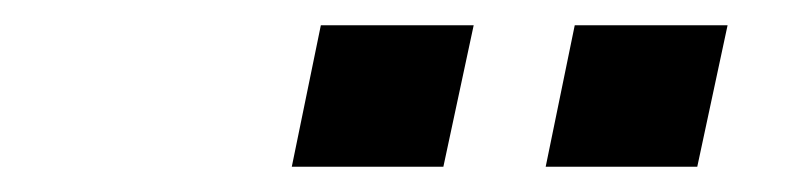

<svg xmlns="http://www.w3.org/2000/svg" viewBox="-20 -735 640 152"><path d="M211 -603 234 -715H355L331 -603ZM412 -603 435 -715H556L532 -603Z"/></svg>

Font: Geist Mono SemiBold
Style: Italic
Weight: 600
Italic angle: -12°
Monospace: yes
Designer: Basement.studio, Andrés Briganti, Mateo Zaragoza
Foundry: Basement.studio, Vercel, Andrés Briganti, Guido Ferreyra, Mateo Zaragoza
Version: Version 1.500; ttfautohint (v1.8.4.7-5d5b)